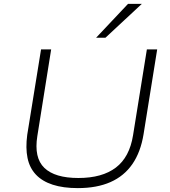

<svg xmlns="http://www.w3.org/2000/svg" viewBox="-20 -959 872 987"><path d="M380 8Q305 8 251 -9.5Q197 -27 164.5 -61.5Q132 -96 121.5 -147Q111 -198 120 -266L191 -705H243L172 -260Q154 -148 208 -96Q262 -44 383 -44Q505 -44 575.5 -97.5Q646 -151 664 -264L735 -705H788L718 -269Q703 -177 660.5 -115.5Q618 -54 548 -23Q478 8 380 8ZM474 -765 638 -939H709L522 -765Z"/></svg>

Font: Nunito Sans 7pt SemiExpanded ExtraLight
Style: Italic
Weight: 250
Width: 6
Italic angle: -9°
Designer: Vernon Adams
Foundry: Vernon Adams
Version: Version 3.101;gftools[0.9.27]